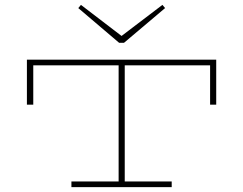

<svg xmlns="http://www.w3.org/2000/svg" viewBox="-20 -764 995 785"><path d="M477 -617 644 -744 655 -731 487 -589H467L300 -731L311 -744ZM116 -336H90V-520H864V-336H839V-497H490V-22H682V1H272V-22H465V-497H116Z"/></svg>

Font: BhuTuka Expanded One
Style: Regular
Weight: 400
Designer: Erin McLaughlin
Version: Version 1.000; ttfautohint (v1.8.3)